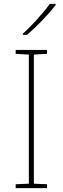

<svg xmlns="http://www.w3.org/2000/svg" viewBox="-20 -1023 323 992"><path d="M267 -996V-1003H237C208 -960 143 -889 98 -849V-843H119C172 -887 232 -951 267 -996ZM223 -51V-71L155 -74V-741L223 -745V-765H61V-745L129 -741V-74L61 -71V-51Z"/></svg>

Font: Noto Sans Tamil UI Thin
Style: Regular
Weight: 100
Designer: Jelle Bosma - Monotype Design Team
Foundry: Monotype Imaging Inc.
Version: Version 2.004